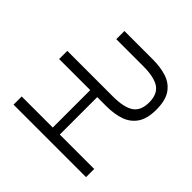

<svg xmlns="http://www.w3.org/2000/svg" viewBox="-125 -989 1298 1298"><g transform="rotate(-45 524.5 -339.5)"><path d="M748 14Q661 14 612.5 -19.5Q564 -53 544.5 -110.5Q525 -168 525 -241V-329H167V0H89V-693H167V-396H525V-693H603V-258Q603 -152 636 -103.5Q669 -55 748 -55Q827 -55 860 -103.5Q893 -152 893 -258V-515H971V-242Q971 -169 952 -111Q933 -53 884.5 -19.5Q836 14 748 14Z"/></g></svg>

Font: Ubuntu Sans
Style: Regular
Weight: 400
Designer: Dalton Maag Ltd
Foundry: Dalton Maag Ltd
Version: Version 1.006; ttfautohint (v1.8.4.7-5d5b)